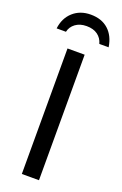

<svg xmlns="http://www.w3.org/2000/svg" viewBox="-170 -941 628 989"><g transform="rotate(20 144.5 -446.5)"><path d="M92 0V-688H186V0ZM146 -893Q206 -893 243 -859.5Q280 -826 289 -766H238Q230 -796 206.5 -813Q183 -830 146 -830Q109 -830 85 -812Q61 -794 55 -766H4Q11 -824 49.5 -858.5Q88 -893 146 -893Z"/></g></svg>

Font: Libra Sans
Style: Regular
Weight: 400
Foundry: Context Ltd
Version: Version 1.000; ttfautohint (v1.3)